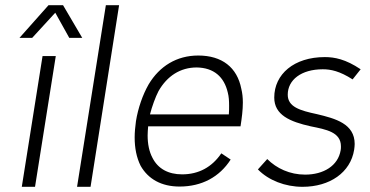

<svg xmlns="http://www.w3.org/2000/svg" viewBox="-20 -720 1426 740"><path d="M55 -574H104L193 -671L247 -574H297L223 -700H167ZM64 0H115L195 -504H144Z M277 0H329L439 -700H388Z M682 -48C628 -48 589 -70 568 -111C555 -135 549 -165 549 -198C549 -209 550 -221 551 -233H907C912 -265 916 -296 916 -325C916 -344 914 -362 910 -378C894 -460 836 -506 744 -506C661 -506 595 -465 553 -395C530 -355 512 -303 504 -253C501 -231 499 -210 499 -190C499 -150 506 -113 522 -81C551 -30 602 -1 672 -1C758 -1 826 -38 869 -105L833 -129C797 -76 746 -48 682 -48ZM591 -369C624 -427 675 -460 738 -460C804 -459 844 -424 858 -363C862 -348 863 -331 863 -313C863 -302 863 -291 862 -279H558C566 -310 579 -346 591 -369Z M1146 0C1251 0 1331 -55 1345 -143C1346 -151 1347 -158 1347 -165C1347 -243 1273 -263 1202 -280C1136 -294 1089 -308 1089 -355C1089 -412 1141 -453 1224 -453C1255 -453 1289 -446 1339 -414L1370 -453C1312 -492 1269 -500 1232 -500C1113 -500 1037 -434 1037 -344C1037 -277 1097 -251 1178 -233C1237 -221 1294 -211 1294 -156C1294 -151 1294 -146 1293 -141C1283 -81 1227 -47 1156 -47C1097 -47 1046 -71 1010 -107L974 -67C1015 -25 1079 0 1146 0Z"/></svg>

Font: Arthouse Owned Light
Style: Italic
Weight: 300
Italic angle: -10°
Designer: Jeremy Tribby
Foundry: Tribby Type
Version: Version 1.000;PS 001.000;hotconv 1.0.88;makeotf.lib2.5.64775